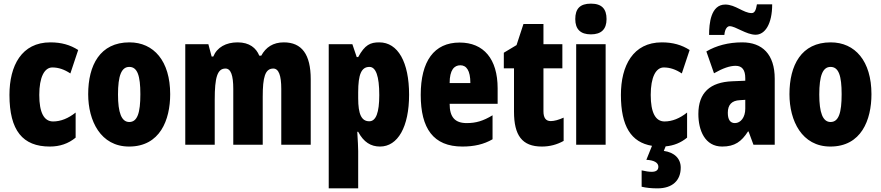

<svg xmlns="http://www.w3.org/2000/svg" viewBox="-20 -796 4846 1056"><path d="M254 10C309 10 356 -6 396 -39V-177C356 -145 314 -128 272 -128C222 -128 196 -177 196 -274C196 -371 224 -425 268 -425C302 -425 334 -414 367 -392L410 -521C366 -549 318 -563 257 -563C99 -563 32 -435 32 -274C32 -78 105 10 254 10Z M916 -278C916 -460 826 -563 692 -563C530 -563 465 -437 465 -278C465 -132 533 10 690 10C860 10 916 -136 916 -278ZM629 -276C629 -380 648 -428 691 -428C736 -428 752 -379 752 -278C752 -176 736 -125 691 -125C648 -125 629 -177 629 -276Z M1541 -563C1482 -563 1442 -536 1417 -490H1406C1389 -532 1352 -563 1287 -563C1223 -563 1174 -536 1153 -485H1144L1126 -553H999V0H1161V-248C1161 -369 1175 -419 1220 -419C1250 -419 1263 -381 1263 -307V0H1425V-264C1425 -371 1438 -419 1483 -419C1513 -419 1527 -381 1527 -307V0H1689V-360C1689 -497 1640 -563 1541 -563Z M2066 -563C2017 -563 1987 -550 1950 -482H1942L1918 -553H1788V240H1950V35C1950 14 1948 -21 1945 -71H1950C1980 -14 2020 10 2070 10C2168 10 2230 -98 2230 -275C2230 -454 2169 -563 2066 -563ZM2012 -428C2047 -428 2066 -378 2066 -273C2066 -177 2048 -129 2011 -129C1968 -129 1950 -168 1950 -256V-288C1950 -388 1968 -428 2012 -428Z M2508 -562C2367 -562 2294 -459 2294 -274C2294 -90 2363 10 2523 10C2587 10 2641 -2 2689 -30V-162C2638 -131 2598 -119 2547 -119C2483 -119 2453 -151 2453 -225H2717V-310C2717 -472 2640 -562 2508 -562ZM2512 -437C2545 -437 2567 -409 2567 -339H2453C2453 -411 2478 -437 2512 -437Z M3009 -130C2982 -130 2969 -148 2969 -184V-420H3073V-553H2969V-664H2859L2821 -548L2751 -506V-420H2807V-182C2807 -52 2851 10 2960 10C3005 10 3044 -1 3080 -21V-149C3053 -137 3029 -130 3009 -130Z M3230 -776C3170 -776 3144 -748 3144 -691C3144 -635 3173 -607 3230 -607C3287 -607 3316 -635 3316 -691C3316 -747 3290 -776 3230 -776ZM3311 -553H3149V0H3311Z M3724 126C3724 76 3689 42 3631 34L3641 9C3686 5 3725 -11 3759 -39V-177C3719 -145 3677 -128 3635 -128C3585 -128 3559 -177 3559 -274C3559 -371 3587 -425 3631 -425C3665 -425 3697 -414 3730 -392L3773 -521C3729 -549 3681 -563 3620 -563C3462 -563 3395 -435 3395 -274C3395 -102 3451 -13 3566 6L3535 83C3576 85 3601 98 3601 121C3601 140 3588 149 3564 149C3549 149 3531 146 3509 141V231C3534 237 3563 240 3596 240C3679 240 3724 196 3724 126Z M3880 -604H3964C3967 -640 3982 -652 3993 -652C4026 -652 4084 -605 4136 -605C4187 -605 4227 -663 4227 -772H4143C4138 -741 4131 -724 4114 -724C4069 -724 4025 -771 3969 -771C3889 -771 3880 -666 3880 -604ZM4062 -563C3986 -563 3919 -545 3865 -513L3907 -393C3956 -421 3994 -434 4026 -434C4062 -434 4079 -411 4079 -366V-352L4007 -349C3886 -344 3821 -287 3821 -169C3821 -79 3857 10 3952 10C4021 10 4058 -17 4094 -73H4097L4124 0H4241V-363C4241 -498 4172 -563 4062 -563ZM4049 -245 4079 -247V-198C4079 -151 4054 -119 4022 -119C3996 -119 3983 -138 3983 -176C3983 -220 4005 -243 4049 -245Z M4773 -278C4773 -460 4683 -563 4549 -563C4387 -563 4322 -437 4322 -278C4322 -132 4390 10 4547 10C4717 10 4773 -136 4773 -278ZM4486 -276C4486 -380 4505 -428 4548 -428C4593 -428 4609 -379 4609 -278C4609 -176 4593 -125 4548 -125C4505 -125 4486 -177 4486 -276Z"/></svg>

Font: Noto Sans Arabic ExtCond Blk
Style: Regular
Weight: 900
Width: 2
Designer: Monotype Design Team, Nadine Chahine, Nizar Qandah and Khaled Hosny
Foundry: Monotype Imaging Inc.
Version: Version 2.012